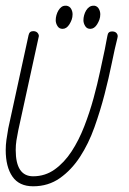

<svg xmlns="http://www.w3.org/2000/svg" viewBox="-20 -660 450 672"><path d="M356 -535Q358 -550 372 -550Q382 -550 387 -545Q392 -540 392 -533Q392 -531 391.5 -530Q391 -529 391 -527Q382 -492 371.5 -440Q361 -388 346 -330Q331 -272 310.5 -214.5Q290 -157 260 -111Q230 -65 189.5 -36.5Q149 -8 96 -8Q47 -8 23.5 -42Q0 -76 0 -135Q0 -152 2.5 -170.5Q5 -189 9 -211L80 -537Q83 -551 96 -551Q106 -551 111 -545.5Q116 -540 116 -534Q116 -532 115.5 -531Q115 -530 115 -529L44 -204Q40 -185 37.5 -168.5Q35 -152 35 -135Q35 -43 96 -43Q138 -43 171.5 -67Q205 -91 230.5 -130Q256 -169 275 -218Q294 -267 307.5 -316.5Q321 -366 330.5 -411Q340 -456 347 -488Q350 -502 352 -514.5Q354 -527 356 -535ZM311 -640Q321 -638 326 -629Q331 -620 331 -610Q331 -600 328 -591.5Q325 -583 320 -575Q315 -567 309 -563Q303 -559 296 -559Q284 -559 278 -569Q272 -579 272 -589Q272 -598 274.5 -607Q277 -616 281.5 -623.5Q286 -631 292.5 -635.5Q299 -640 307 -640ZM213 -640Q224 -638 229 -629Q234 -620 234 -610Q234 -600 231 -591.5Q228 -583 223 -575Q218 -567 212 -563Q206 -559 199 -559Q187 -559 181 -569Q175 -579 175 -589Q175 -598 177.5 -607Q180 -616 184.5 -623.5Q189 -631 195 -635.5Q201 -640 209 -640Z"/></svg>

Font: Gruenewald VA
Style: Regular
Weight: 400
Designer: Peter Wiegel
Foundry: Peter Wiegel, nach dem Schriftentwurf von Dr. H. Gr¸newald
Version: Version 0.007